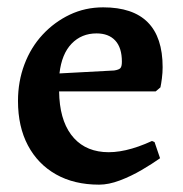

<svg xmlns="http://www.w3.org/2000/svg" viewBox="-20 -491 498 523"><path d="M250 12Q182 12 132.5 -16Q83 -44 56 -95Q29 -146 29 -216Q29 -269 46.5 -315.5Q64 -362 96 -396.5Q128 -431 170 -451Q212 -471 261 -471Q423 -471 423 -308Q423 -293 421 -277.5Q419 -262 417 -253L404 -242H141Q142 -167 173.5 -124.5Q205 -82 261.5 -77Q318 -72 394 -107L401 -104L416 -60Q395 -45 366 -28Q337 -11 306.5 0.5Q276 12 250 12ZM142 -291 291 -299Q304 -301 308 -305.5Q312 -310 312 -323Q312 -361 294 -380.5Q276 -400 243 -400Q202 -400 175 -372Q148 -344 142 -291Z"/></svg>

Font: Alegreya SemiBold
Style: Regular
Weight: 600
Designer: Juan Pablo del Peral
Foundry: Huerta Tipografica
Version: Version 2.009